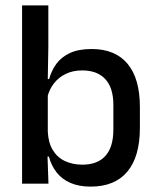

<svg xmlns="http://www.w3.org/2000/svg" viewBox="-20 -682 583 713"><path d="M316.5 11Q273 11 241.5 -2.8Q210 -16.5 190.2 -41.8Q170.5 -67 161.5 -100.5H129L157.5 -193Q159.5 -152 176 -124.8Q192.5 -97.5 221 -84Q249.5 -70.5 286 -70.5Q342 -70.5 371.5 -103.2Q401 -136 401 -201V-292.5Q401 -355.5 371.2 -388Q341.5 -420.5 285 -420.5Q250.5 -420.5 224 -407.5Q197.5 -394.5 180.2 -372.2Q163 -350 156 -321.5L134.5 -388.5H162.5Q171 -419.5 189.2 -444.8Q207.5 -470 239.5 -485Q271.5 -500 320.5 -500Q408 -500 453.8 -445Q499.5 -390 499.5 -284.5V-207Q499.5 -100.5 453 -44.8Q406.5 11 316.5 11ZM160 0H62V-662H159.5V-506L157 -365.5L157.5 -348.5V-145.5L156 -114.5Z"/></svg>

Font: Anek Kannada Medium
Style: Regular
Weight: 500
Designer: Vaishnavi Murthy, Maithili Shingre (Kannada) & Yesha Goshar (Latin)
Foundry: Ek Type
Version: Version 1.003